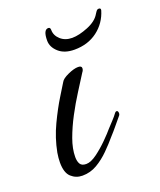

<svg xmlns="http://www.w3.org/2000/svg" viewBox="-99 -550 513 615"><g transform="rotate(-20 157.5 -242.5)"><path d="M78 0Q56 0 40 -14.5Q24 -29 24 -64Q24 -79 27 -97Q36 -144 56.5 -187Q77 -230 96.5 -261.5Q116 -293 122 -303Q127 -313 148 -322.5Q169 -332 183 -332Q195 -332 195 -324Q195 -317 190 -311Q175 -287 155.5 -256.5Q136 -226 118 -192Q100 -158 88 -125Q76 -92 76 -64Q76 -49 81.5 -40Q87 -31 102 -31Q118 -31 139 -46.5Q160 -62 179.5 -81.5Q199 -101 208 -112Q218 -123 227.5 -133Q237 -143 245 -154Q248 -157 250 -157Q256 -157 256 -148Q256 -143 252 -139Q241 -126 230 -112.5Q219 -99 207 -86Q191 -67 171 -47Q151 -27 128 -13.5Q105 0 78 0ZM192 -388Q158 -388 138.5 -405.5Q119 -423 119 -445Q119 -482 136 -482Q143 -482 143 -473Q143 -454 158.5 -440Q174 -426 198 -426Q221 -426 252 -438.5Q283 -451 295 -472Q300 -480 302.5 -482.5Q305 -485 309 -485Q317 -485 315 -477Q303 -437 270.5 -412.5Q238 -388 192 -388Z"/></g></svg>

Font: Birthstone
Style: Regular
Weight: 400
Designer: Robert E. Leuschke
Foundry: Robert E. Leuschke
Version: Version 1.013; ttfautohint (v1.8.3)